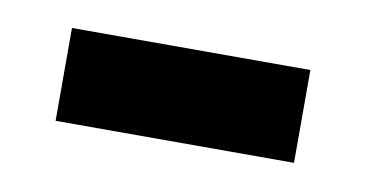

<svg xmlns="http://www.w3.org/2000/svg" viewBox="-29 -367 380 199"><g transform="rotate(10 161.0 -268.0)"><path d="M35.2 -219.2V-316.9H286.1V-219.2Z"/></g></svg>

Font: f42698313916912   
Style: Regular
Weight: 600
Foundry: Ascender Corporation
Version: Version 1.10